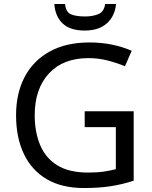

<svg xmlns="http://www.w3.org/2000/svg" viewBox="-20 -938 768 968"><path d="M407 -377H654V-27Q596 -8 537 1Q478 10 403 10Q292 10 216 -34.5Q140 -79 100.5 -161.5Q61 -244 61 -357Q61 -468 104.5 -550.5Q148 -633 231 -678.5Q314 -724 431 -724Q491 -724 544.5 -713Q598 -702 644 -682L610 -604Q572 -620 524.5 -632.5Q477 -645 426 -645Q298 -645 226.5 -567.5Q155 -490 155 -357Q155 -272 182.5 -206.5Q210 -141 269 -104.5Q328 -68 424 -68Q471 -68 504 -73Q537 -78 564 -85V-297H407ZM565 -918Q560 -858 519.5 -821Q479 -784 407 -784Q333 -784 295.5 -820Q258 -856 254 -918H308Q312 -877 337.5 -866Q363 -855 409 -855Q448 -855 476.5 -867Q505 -879 510 -918Z"/></svg>

Font: Noto Sans
Style: Regular
Weight: 400
Designer: Monotype Design Team
Foundry: Monotype Imaging Inc.
Version: Version 1.902